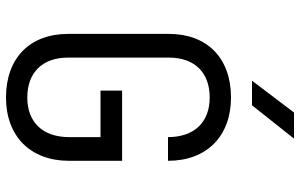

<svg xmlns="http://www.w3.org/2000/svg" viewBox="-200 -790 1000 640"><g transform="rotate(90 300.0 -470.0)"><path d="M249 -810H331L442 -950H355ZM305 10C434 10 516 -71 516 -200V-377H282V-305H437V-200C437 -112 387 -61 305 -61C222 -61 172 -111 172 -197V-533C172 -619 222 -669 305 -669C387 -669 437 -618 437 -530H516C516 -659 434 -740 305 -740C174 -740 93 -661 93 -533V-197C93 -69 174 10 305 10Z"/></g></svg>

Font: JetBrains Mono Light
Style: Regular
Weight: 336
Monospace: yes
Designer: Philipp Nurullin, Konstantin Bulenkov
Foundry: JetBrains
Version: Version 2.305